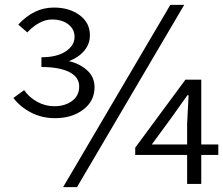

<svg xmlns="http://www.w3.org/2000/svg" viewBox="-20 -755 916 788"><path d="M35 -353 79 -385Q100 -355 133 -337Q166 -319 203 -319Q246 -319 275.5 -340.5Q305 -362 305 -400Q305 -439 264 -459.5Q223 -480 150 -480V-520Q213 -520 249.5 -544Q286 -568 286 -604Q286 -635 260.5 -655Q235 -675 193 -675Q167 -675 140.5 -660.5Q114 -646 92 -622L55 -654Q119 -724 201 -724Q264 -724 306.5 -693Q349 -662 349 -610Q349 -574 325.5 -546.5Q302 -519 263 -504Q307 -494 337.5 -466.5Q368 -439 368 -397Q368 -340 321.5 -305Q275 -270 206 -270Q152 -270 107.5 -293Q63 -316 35 -353ZM679 -735H736L296 13H239ZM748 -119H535V-149L741 -428H806V-162H876V-119H806V0H748ZM748 -162V-246L754 -364H749L685 -274L603 -162Z"/></svg>

Font: Nebula Sans Book
Style: Regular
Weight: 400
Designer: Paul D. Hunt for Adobe (as Source Sans)
Foundry: Nebula Entertainment & Broadcasting LLC
Version: Version 1.010